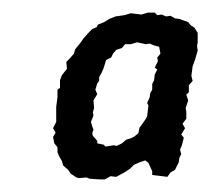

<svg xmlns="http://www.w3.org/2000/svg" viewBox="-20 -726 333 304"><path d="M146 -442H137L122 -443L117 -445L105 -444L101 -445L92 -451L88 -457L80 -464L78 -471L74 -478L71 -485V-493L66 -499L64 -509L68 -516L64 -523L69 -533V-539V-549V-557L71 -572V-584L75 -587V-599L78 -607L86 -617L85 -628L90 -633L97 -641L99 -648L104 -654L108 -659L112 -665L120 -674L126 -680L133 -683L135 -687L145 -691L153 -696L163 -700L177 -702L187 -705L204 -703L214 -706H225L229 -702L236 -703L243 -700L250 -701L257 -697L264 -696L278 -691L282 -686L288 -682L293 -674V-659L292 -653L293 -646L289 -632L285 -621L284 -613L283 -606L285 -598L279 -591V-580L275 -576L278 -567L274 -555L275 -549V-538L269 -530L273 -523L267 -513L271 -508L268 -496L265 -489L267 -482L264 -476L263 -469L257 -457L250 -453L245 -446L229 -448L221 -449V-455L215 -468L210 -472L201 -469L192 -465L186 -459L177 -453L164 -446L155 -447ZM147 -494 160 -496 165 -495 173 -499 180 -505 187 -507 193 -510 199 -515 201 -524 204 -528 211 -538 213 -542 215 -559 213 -563 217 -572 218 -579 221 -584V-593L224 -599L225 -608L229 -616L225 -619L230 -629L229 -635L234 -641L232 -652L224 -654L217 -657L211 -656L197 -659L187 -656H178L173 -650L164 -647L159 -641L156 -635L148 -631L144 -618L141 -611L137 -604V-598L134 -594L131 -584L134 -577L128 -567L129 -555L127 -548L128 -543L124 -533L126 -526L128 -521L126 -515L127 -511L134 -503V-499L144 -497Z"/></svg>

Font: Winky Rough Medium
Style: Italic
Weight: 500
Italic angle: -8.97852°
Designer: Simon Atzbach
Foundry: typofactur
Version: Version 1.206; ttfautohint (v1.8.4.7-5d5b)